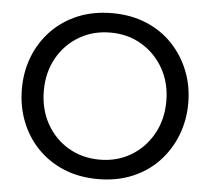

<svg xmlns="http://www.w3.org/2000/svg" viewBox="-52 -769 916 837"><g transform="rotate(5 406.0 -350.0)"><path d="M406 13Q323 13 256 -15Q189 -43 141 -93Q93 -143 67.5 -209Q42 -275 42 -351Q42 -426 67.5 -491.5Q93 -557 141 -607Q189 -657 256 -685Q323 -713 406 -713Q489 -713 556 -685Q623 -657 670.5 -607Q718 -557 744 -491.5Q770 -426 770 -351Q770 -275 744 -209Q718 -143 670.5 -93Q623 -43 556 -15Q489 13 406 13ZM406 -72Q483 -72 543.5 -108.5Q604 -145 639 -208Q674 -271 674 -351Q674 -430 639 -492.5Q604 -555 543.5 -591.5Q483 -628 406 -628Q329 -628 268 -591.5Q207 -555 172.5 -492.5Q138 -430 138 -351Q138 -271 172.5 -208Q207 -145 268 -108.5Q329 -72 406 -72Z"/></g></svg>

Font: MuseoModerno
Style: Regular
Weight: 400
Designer: Pablo Cosgaya, Héctor Gatti, Marcela Romero, and the Authors of The MuseoModerno Project.
Foundry: Omnibus-Type Team
Version: Version 1.001